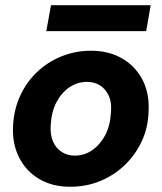

<svg xmlns="http://www.w3.org/2000/svg" viewBox="-20 -702 618 734"><path d="M248 12Q180 12 129.5 -18Q79 -48 52.5 -101Q26 -154 30 -222Q33 -283 57 -335.5Q81 -388 121.5 -426.5Q162 -465 215 -486.5Q268 -508 328 -508Q396 -508 447 -478.5Q498 -449 525 -396.5Q552 -344 548 -275Q546 -213 521.5 -161Q497 -109 456 -70Q415 -31 362 -9.5Q309 12 248 12ZM266 -107Q302 -107 332 -127.5Q362 -148 381.5 -184Q401 -220 404 -270Q408 -309 396 -335.5Q384 -362 362.5 -375.5Q341 -389 313 -389Q277 -389 246.5 -369Q216 -349 196.5 -312.5Q177 -276 174 -226Q171 -188 182.5 -161.5Q194 -135 216 -121Q238 -107 266 -107ZM157 -583 175 -682H556L539 -583Z"/></svg>

Font: DM Sans 36pt ExtraBold
Style: Italic
Weight: 800
Italic angle: -10°
Designer: Colophon Foundry, Jonny Pinhorn
Foundry: Colophon Foundry
Version: Version 4.004;gftools[0.9.30]